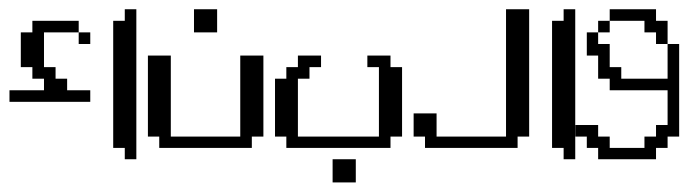

<svg xmlns="http://www.w3.org/2000/svg" viewBox="-20 -312 1477 405"><path d="M146 -219.2V-243.7H170.4V-219.2ZM0 -97.2V-121.6H72.8V-146H48.3V-170.4H23.9V-243.7H48.3V-268.1H146V-243.7H72.8V-170.4H97.2V-146H121.6V-121.6H170.4V-97.2Z M243.2 23.9V0H218.8V-268.1H243.2V-292.5H267.6V23.9Z M315.9 0V-23.9H292V-194.8H340.3V-23.9H486.8V-194.8H535.6V-23.9H511.2V0ZM389.2 -243.7V-292.5H438V-243.7Z M681.6 72.8V23.9H730.5V72.8ZM584 0V-23.9H560.1V-146H584V-170.4H608.4V-194.8H657.2V-170.4H632.8V-146H608.4V-23.9H779.3V-170.4H754.9V-194.8H803.7V-170.4H828.1V-23.9H803.7V0Z M876.5 0V-23.9H852.5V-72.8H900.9V-23.9H1047.4V-292.5H1096.2V-23.9H1071.8V0Z M1168.9 23.9V0H1144.5V-268.1H1168.9V-292.5H1193.4V23.9Z M1241.7 23.9V0H1217.8V-23.9H1193.8V-48.3H1241.7V-23.9H1266.1V0H1339.4V-23.9H1363.8V-48.3H1388.2V-121.6H1266.1V-146H1241.7V-194.8H1217.8V-243.7H1241.7V-219.2H1266.1V-170.4H1290.5V-146H1388.2V-219.2H1412.6V-23.9H1388.2V0H1363.8V23.9ZM1241.7 -243.7V-268.1H1266.1V-243.7ZM1363.8 -219.2V-243.7H1339.4V-268.1H1266.1V-292.5H1363.8V-268.1H1388.2V-219.2Z"/></svg>

Font: FS Mondwest Regular
Style: Regular
Weight: 400
Designer: NZWStudios2024
Foundry: https://fontstruct.com
Version: Version 1.0